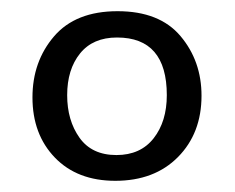

<svg xmlns="http://www.w3.org/2000/svg" viewBox="-20 -721 419 343"><path d="M38 -547Q38 -611 76.5 -656Q115 -701 190 -701Q265 -701 302.5 -656.5Q340 -612 340 -550Q340 -483 298 -440.5Q256 -398 186 -398Q118 -398 78 -439.5Q38 -481 38 -547ZM100 -551Q100 -506 122 -475Q144 -444 188 -444Q231 -444 254.5 -474Q278 -504 278 -551Q278 -654 189 -654Q146 -654 123 -625.5Q100 -597 100 -551Z"/></svg>

Font: Zilla Slab
Style: Regular
Weight: 400
Designer: Typotheque.com
Foundry: Typotheque type foundry
Version: Version 1.1; 2017; ttfautohint (v1.6)